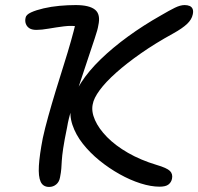

<svg xmlns="http://www.w3.org/2000/svg" viewBox="-20 -728 782 758"><path d="M610 9Q576 9 535 -4Q494 -17 452 -40.5Q410 -64 372.5 -94.5Q335 -125 307 -160.5Q279 -196 266 -235Q253 -274 261 -311Q270 -355 300 -401.5Q330 -448 377.5 -494Q425 -540 485.5 -584Q546 -628 615 -667Q649 -687 670.5 -697.5Q692 -708 709 -708Q720 -708 728.5 -704.5Q737 -701 740.5 -692.5Q744 -684 741 -671Q737 -651 718.5 -633.5Q700 -616 664 -596Q593 -557 536.5 -517.5Q480 -478 438.5 -441Q397 -404 373.5 -372Q350 -340 346 -316Q340 -288 355 -254Q370 -220 403 -186.5Q436 -153 485.5 -124.5Q535 -96 598 -77Q639 -65 651 -53Q663 -41 659 -22Q656 -8 645 0.5Q634 9 610 9ZM174 10Q150 10 140.5 -10.5Q131 -31 133.5 -73.5Q136 -116 149 -183Q157 -220 170.5 -268.5Q184 -317 200 -369.5Q216 -422 232 -472.5Q248 -523 260 -565.5Q272 -608 278 -634L294 -623Q264 -628 232.5 -624Q201 -620 172.5 -615Q144 -610 124 -610Q106 -610 96 -616.5Q86 -623 82 -634Q78 -645 81 -658Q83 -670 102.5 -679Q122 -688 152 -695Q182 -702 215 -705Q248 -708 279 -708Q333 -708 355.5 -689.5Q378 -671 368 -627Q366 -612 354 -576.5Q342 -541 326.5 -494Q311 -447 294.5 -397.5Q278 -348 264 -303Q250 -258 245 -226Q234 -173 229.5 -142.5Q225 -112 224 -94Q223 -76 222 -62Q221 -48 217 -28Q214 -10 202 0Q190 10 174 10Z"/></svg>

Font: Shantell Sans
Style: Italic
Weight: 400
Italic angle: -11°
Designer: Stephen Nixon, Anya Danilova, Shantell Martin
Foundry: Arrow Type
Version: Version 1.011;[c5ecc13dd]